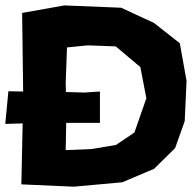

<svg xmlns="http://www.w3.org/2000/svg" viewBox="-55 -702 737 723"><path d="M28.3 -653.3 32.2 -357.4 -23.4 -358.4 -35.2 -235.4 30.3 -237.3 25.4 -7.8 222.7 1 405.3 -15.6 525.4 -66.4 604.5 -144.5 640.6 -246.1 647.5 -397.5 622.1 -539.1 525.4 -615.2 401.4 -672.9 187.5 -681.6ZM321.3 -357.4 262.7 -353.5 193.4 -355.5 192.4 -390.6 197.3 -523.4 275.4 -531.2 380.9 -527.3 473.6 -449.2 496.1 -332 451.2 -203.1 381.8 -156.2 289.1 -140.6 192.4 -136.7 194.3 -239.3H321.3Z"/></svg>

Font: MaokenAssortedSans-TC
Style: Regular
Weight: 500
Version: Version 0.83